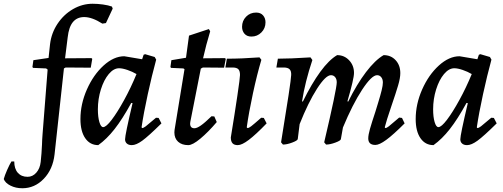

<svg xmlns="http://www.w3.org/2000/svg" viewBox="-145 -762 2684 1024"><path d="M33 -441 114 -453 122 -527Q129 -586 162 -635.5Q195 -685 244.5 -713.5Q294 -742 349 -742Q376 -742 404.5 -738Q433 -734 452 -727L456 -716L420 -639L401 -636Q346 -671 304 -671Q266 -671 244 -644.5Q222 -618 216 -563L202 -451L343 -452L347 -448L339 -401L205 -402L196 -397L146 61Q137 141 88.5 191.5Q40 242 -26 242Q-61 242 -89 228Q-117 214 -125 193Q-120 174 -107 144.5Q-94 115 -84 99H-69Q-69 138 -50 159.5Q-31 181 2 181Q29 181 48.5 159Q68 137 72 102Q77 56 79 9Q79 0 80 -17.5Q81 -35 82 -47L109 -391L101 -397L31 -400L28 -405Z M687 -134 701 -133 716 -104Q646 -35 613.5 -11.5Q581 12 558 12Q541 12 531.5 3.5Q522 -5 522 -19Q522 -43 562 -212L555 -213Q508 -127 466 -73.5Q424 -20 379 12Q335 12 309.5 -25Q284 -62 284 -127Q284 -207 318.5 -285Q353 -363 407.5 -412.5Q462 -462 518 -462L613 -446L621 -470L629 -473L680 -458L688 -444Q665 -360 643 -259Q621 -158 610 -83L613 -79Q620 -79 632.5 -88.5Q645 -98 687 -134ZM583 -367Q561 -380 534.5 -389Q508 -398 490 -398Q461 -398 435 -367Q409 -336 393 -285Q377 -234 377 -179Q377 -138 385 -111Q393 -84 405 -84Q421 -84 451 -123.5Q481 -163 517 -228.5Q553 -294 583 -367Z M1011 -111Q965 -57 923.5 -22.5Q882 12 859 12Q825 12 805 -6Q785 -24 785 -56Q785 -65 786 -69L839 -393L833 -397L767 -400L764 -405L769 -441L847 -454L863 -572L969 -607L976 -595Q954 -523 938 -451L1055 -452L1059 -448L1050 -401L937 -402L926 -396L870 -112L869 -103Q869 -78 892 -78Q905 -78 926 -92.5Q947 -107 983 -142L998 -141Z M1248 -134 1262 -133 1277 -104Q1219 -44 1182 -16Q1145 12 1123 12Q1104 12 1095 2Q1086 -8 1086 -29Q1107 -157 1121 -252Q1135 -347 1135 -362Q1135 -384 1126 -393Q1117 -402 1095 -402H1057L1065 -449Q1144 -449 1239 -456L1249 -443Q1226 -366 1204 -264Q1182 -162 1171 -83L1175 -79Q1182 -79 1194.5 -88.5Q1207 -98 1248 -134ZM1146 -619Q1146 -651 1167.5 -673Q1189 -695 1221 -695Q1245 -695 1258 -680Q1271 -665 1271 -643Q1271 -611 1249 -589Q1227 -567 1196 -567Q1172 -567 1159 -582Q1146 -597 1146 -619Z M1984 -135 1999 -133 2013 -104Q1952 -43 1915 -16Q1878 11 1857 11Q1819 11 1819 -24Q1819 -42 1828 -74Q1837 -106 1857 -166Q1860 -176 1872 -215Q1884 -254 1890.5 -280.5Q1897 -307 1897 -322Q1897 -339 1888.5 -350Q1880 -361 1866 -361Q1837 -361 1786 -283Q1735 -205 1684 -82L1673 -20Q1672 -12 1643.5 -1.5Q1615 9 1594 9L1584 -3Q1651 -288 1651 -323Q1651 -340 1642.5 -350.5Q1634 -361 1620 -361Q1592 -361 1545.5 -288.5Q1499 -216 1453 -100L1443 -20Q1441 -12 1413 -1.5Q1385 9 1364 9L1354 -3Q1407 -326 1408 -362Q1409 -383 1399.5 -392.5Q1390 -402 1368 -402H1329L1337 -449Q1401 -449 1511 -456L1521 -442Q1482 -325 1466 -222L1470 -220Q1517 -316 1563.5 -379.5Q1610 -443 1653 -468Q1691 -468 1717 -440.5Q1743 -413 1743 -373Q1743 -342 1708 -222L1712 -220Q1758 -313 1807 -377.5Q1856 -442 1901 -468Q1940 -468 1965 -441Q1990 -414 1990 -372Q1990 -346 1978 -305.5Q1966 -265 1943 -198Q1915 -116 1907 -83L1910 -79Q1917 -79 1929 -88.5Q1941 -98 1984 -135Z M2475 -134 2489 -133 2504 -104Q2434 -35 2401.5 -11.5Q2369 12 2346 12Q2329 12 2319.5 3.5Q2310 -5 2310 -19Q2310 -43 2350 -212L2343 -213Q2296 -127 2254 -73.5Q2212 -20 2167 12Q2123 12 2097.5 -25Q2072 -62 2072 -127Q2072 -207 2106.5 -285Q2141 -363 2195.5 -412.5Q2250 -462 2306 -462L2401 -446L2409 -470L2417 -473L2468 -458L2476 -444Q2453 -360 2431 -259Q2409 -158 2398 -83L2401 -79Q2408 -79 2420.5 -88.5Q2433 -98 2475 -134ZM2371 -367Q2349 -380 2322.5 -389Q2296 -398 2278 -398Q2249 -398 2223 -367Q2197 -336 2181 -285Q2165 -234 2165 -179Q2165 -138 2173 -111Q2181 -84 2193 -84Q2209 -84 2239 -123.5Q2269 -163 2305 -228.5Q2341 -294 2371 -367Z"/></svg>

Font: Alegreya Medium
Style: Italic
Weight: 500
Italic angle: -7°
Designer: Juan Pablo del Peral
Foundry: Huerta Tipografica
Version: Version 2.008; ttfautohint (v1.8)